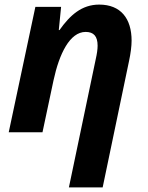

<svg xmlns="http://www.w3.org/2000/svg" viewBox="-20 -576 644 836"><path d="M397 -319 280 240H427L542 -311C549 -344 553 -375 553 -399C553 -495 506 -556 412 -556C336 -556 285 -510 239 -445H236L246 -546H134L18 0H165L213 -226C238 -342 284 -437 353 -437C388 -437 405 -418 405 -377C405 -361 402 -341 397 -319Z"/></svg>

Font: Noto Sans
Style: Bold Italic
Weight: 700
Italic angle: -12°
Designer: Monotype Design Team
Foundry: Monotype Imaging Inc.
Version: Version 2.013